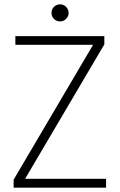

<svg xmlns="http://www.w3.org/2000/svg" viewBox="-20 -867 553 887"><path d="M43 0V-37L410 -660H51V-700H462V-662L96 -41H470V0ZM258 -768Q241 -768 229.5 -779.5Q218 -791 218 -807Q218 -824 229.5 -835.5Q241 -847 258 -847Q274 -847 285.5 -835Q297 -823 297 -807Q297 -792 285.5 -780Q274 -768 258 -768Z"/></svg>

Font: DM Sans 20pt ExtraLight
Style: Regular
Weight: 250
Version: Version 4.004;gftools[0.9.30]